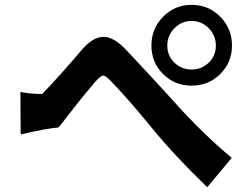

<svg xmlns="http://www.w3.org/2000/svg" viewBox="-20 -784 1040 803"><path d="M156.2 -390.6Q231.4 -468.8 319.3 -572.3Q366.2 -627.9 410.2 -629.9Q454.1 -631.8 506.8 -576.2Q637.7 -436.5 701.2 -366.2Q827.1 -224.6 949.2 -124L846.7 -1Q709 -133.8 614.7 -249.5Q520.5 -365.2 444.3 -444.3Q420.9 -468.8 410.6 -467.8Q400.4 -466.8 377.9 -441.4Q323.2 -377.9 274.4 -314Q225.6 -250 222.7 -250Q189.5 -250 66.4 -221.7L65.4 -399.4Q104.5 -391.6 156.2 -390.6ZM224.6 -250Q219.7 -251 215.8 -252Q219.7 -250 224.6 -250ZM709.5 -666Q679.7 -635.7 679.7 -593.3Q679.7 -550.8 709.5 -522Q739.3 -493.2 781.2 -493.2Q823.2 -493.2 853 -522Q882.8 -550.8 882.8 -593.3Q882.8 -635.7 853 -666Q823.2 -696.3 781.2 -696.3Q739.3 -696.3 709.5 -666ZM613.3 -593.8Q613.3 -664.1 662.1 -713.9Q710.9 -763.7 781.2 -763.7Q852.5 -763.7 901.4 -713.9Q950.2 -664.1 950.2 -593.8Q950.2 -523.4 901.4 -474.6Q852.5 -425.8 781.2 -425.8Q710 -425.8 662.1 -474.6Q613.3 -522.5 613.3 -593.8Z"/></svg>

Font: Nasu
Style: Bold
Weight: 700
Designer: Ryoko NISHIZUKA (kana &amp; ideographs); Paul D. Hunt (Latin, Greek &amp; Cyrillic); Wenlong ZHANG (bopomofo); Sandoll C
Version: Version 2014.1215